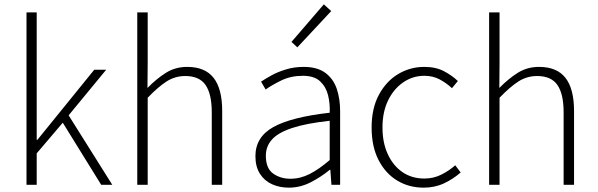

<svg xmlns="http://www.w3.org/2000/svg" viewBox="-20 -851 2752 884"><path d="M102 0V-794H149V-207H152L414 -530H469L296 -320L497 0H446L269 -286L149 -145V0Z M612 0V-794H660V-564L659 -446Q700 -488 743.5 -515.5Q787 -543 842 -543Q924 -543 963.5 -492.5Q1003 -442 1003 -340V0H955V-334Q955 -418 926.5 -459.5Q898 -501 833 -501Q786 -501 747 -476Q708 -451 660 -401V0Z M1310 13Q1268 13 1233 -2.5Q1198 -18 1177 -50.5Q1156 -83 1156 -132Q1156 -220 1238.5 -266Q1321 -312 1498 -332Q1500 -374 1490.5 -412.5Q1481 -451 1454 -476.5Q1427 -502 1374 -502Q1319 -502 1275 -480.5Q1231 -459 1203 -439L1182 -475Q1201 -488 1230 -504Q1259 -520 1297 -531.5Q1335 -543 1378 -543Q1441 -543 1478 -515.5Q1515 -488 1530.5 -442Q1546 -396 1546 -340V0H1506L1501 -69H1498Q1458 -36 1410 -11.5Q1362 13 1310 13ZM1317 -28Q1363 -28 1406 -50Q1449 -72 1498 -114V-295Q1389 -283 1324.5 -261.5Q1260 -240 1232 -208.5Q1204 -177 1204 -134Q1204 -76 1237.5 -52Q1271 -28 1317 -28ZM1349 -633 1322 -658 1471 -831 1505 -800Z M1931 13Q1863 13 1809 -19.5Q1755 -52 1723 -114Q1691 -176 1691 -264Q1691 -353 1725 -415.5Q1759 -478 1814 -510.5Q1869 -543 1933 -543Q1987 -543 2024.5 -523Q2062 -503 2088 -478L2061 -445Q2035 -469 2004 -485.5Q1973 -502 1934 -502Q1880 -502 1836 -471.5Q1792 -441 1766.5 -388Q1741 -335 1741 -264Q1741 -194 1765.5 -141Q1790 -88 1833 -58.5Q1876 -29 1934 -29Q1976 -29 2012 -47Q2048 -65 2076 -90L2101 -57Q2067 -27 2024.5 -7Q1982 13 1931 13Z M2232 0V-794H2280V-564L2279 -446Q2320 -488 2363.5 -515.5Q2407 -543 2462 -543Q2544 -543 2583.5 -492.5Q2623 -442 2623 -340V0H2575V-334Q2575 -418 2546.5 -459.5Q2518 -501 2453 -501Q2406 -501 2367 -476Q2328 -451 2280 -401V0Z"/></svg>

Font: Noto Sans KR ExtraLight
Style: Regular
Weight: 250
Designer: Ryoko NISHIZUKA  (kana, bopomofo & ideographs); Paul D. Hunt (Latin, Greek & Cyrillic); Sandoll Communications , Soo-you
Foundry: Adobe
Version: Version 2.004-H2;hotconv 1.0.118;makeotfexe 2.5.65603